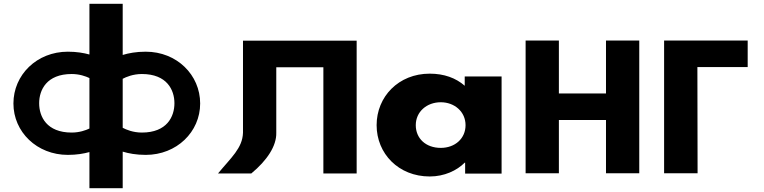

<svg xmlns="http://www.w3.org/2000/svg" viewBox="-20 -917 4035 1014"><path d="M452.3 -629.1C422.7 -637.4 384.7 -644 338.4 -644C174.3 -644 50.9 -521.6 50.9 -370.5C50.9 -220.1 175 -99 338.4 -99C384.7 -99 422.7 -105.6 452.3 -113.9V77H628V-116.2C658.6 -106.8 699.1 -99 749.6 -99C913 -99 1037.1 -220.1 1037.1 -370.5C1037.1 -521.6 913.7 -644 749.6 -644C699.1 -644 658.6 -636.2 628 -626.8V-897H452.3ZM452.3 -504.8V-238.2C432.5 -228.8 399.5 -216.9 358.7 -216.9C226.2 -216.9 186.8 -301.1 186.8 -371.8C186.8 -441.9 226.2 -526.1 358.7 -526.1C399.5 -526.1 432.5 -514.2 452.3 -504.8ZM729.3 -216.9C682.6 -216.9 646.1 -232.5 628 -242.1V-500.9C646.1 -510.5 682.6 -526.1 729.3 -526.1C861.8 -526.1 901.2 -441.9 901.2 -371.8C901.2 -301.1 861.8 -216.9 729.3 -216.9Z M1439.1 -215.9V-561.9H1687.8V-0.9H1863.6V-702.1H1687.8H1439.1H1263.3V-215.9C1260.5 -134.3 1200.6 -85 1131.4 -0.9H1307.2C1391.4 -70.6 1440.9 -147.1 1439.1 -215.9Z M1969 -256C1969 -106 2084.5 15 2249.5 15C2326.5 15 2392.5 -16 2434.3 -58H2436.5V0H2629V-513H2434.3V-464C2388.1 -505 2325.4 -528 2249.5 -528C2084.5 -528 1969 -406 1969 -256ZM2175.8 -256C2175.8 -327 2234.1 -377 2307.8 -377C2380.4 -377 2438.7 -327 2438.7 -256C2438.7 -186 2383.7 -136 2307.8 -136C2228.6 -136 2175.8 -186 2175.8 -256Z M2931.6 -283.2H3180.4V-1.9H3356.1V-703.1H3180.4V-423.5H2931.6V-703.1H2755.9V-1.9H2931.6Z M3663.1 -562.9 3664.1 -1.9H3487.3V-703.1H3928.7V-562.9Z"/></svg>

Font: Hussar
Style: BdWide
Weight: 700
Foundry: Cannot Into Space Fonts
Version: Version 2.00